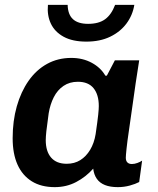

<svg xmlns="http://www.w3.org/2000/svg" viewBox="-20 -759 649 789"><path d="M205 10Q149 10 110.5 -14Q72 -38 52 -82.5Q32 -127 32 -191Q32 -262 49 -322Q66 -382 97.5 -427Q129 -472 173.5 -496.5Q218 -521 273 -521Q320 -521 357 -501Q394 -481 413 -448H419L452 -511H552Q545 -468 537.5 -417Q530 -366 523 -315Q516 -264 509.5 -220.5Q503 -177 500 -148Q497 -119 497 -111Q497 -98 503.5 -91.5Q510 -85 522 -85Q533 -85 545 -89.5Q557 -94 564 -99L552 -11Q537 -3 513.5 3.5Q490 10 464 10Q433 10 411.5 1.5Q390 -7 378 -24Q366 -41 363 -66Q333 -32 293 -11Q253 10 205 10ZM254 -86Q286 -86 310 -101Q334 -116 350.5 -143.5Q367 -171 373 -208Q381 -263 383.5 -287Q386 -311 386 -323Q386 -370 364.5 -396.5Q343 -423 300 -423Q266 -423 241 -406Q216 -389 201 -359.5Q186 -330 180 -293Q173 -244 170.5 -220Q168 -196 168 -183Q168 -137 190 -111.5Q212 -86 254 -86ZM335 -588Q278 -588 241.5 -608Q205 -628 189 -662Q173 -696 177 -739H258Q259 -699 280 -680Q301 -661 342 -661Q386 -661 412 -680Q438 -699 453 -739H532Q525 -696 499.5 -662Q474 -628 432.5 -608Q391 -588 335 -588Z"/></svg>

Font: Chivo Medium SemiBold
Style: Italic
Weight: 600
Italic angle: -8.05°
Version: Version 2.002